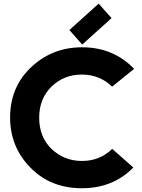

<svg xmlns="http://www.w3.org/2000/svg" viewBox="-20 -1001 760 1031"><path d="M509.8 -981.4 579.1 -903.8 421.4 -761.7 352.5 -839.8ZM419.4 9.8Q251 9.8 142.6 -101.6Q34.2 -212.9 34.2 -369.6Q34.2 -527.3 138.7 -631.8Q254.4 -747.1 420.9 -747.1Q588.4 -747.1 700.2 -631.3L582 -535.6Q515.6 -600.6 419.4 -600.6Q322.8 -600.6 256.3 -535.6Q190.4 -470.7 190.4 -368.7Q190.4 -265.6 256.8 -201.2Q324.7 -136.7 419.9 -136.7Q516.6 -136.7 582.5 -201.7L695.8 -101.6Q587.4 9.8 419.4 9.8Z"/></svg>

Font: Newest Shape
Style: Bold
Weight: 700
Designer: Wojciech Kalinowski "wmk69" (wmk69@o2.pl)
Foundry: Wojciech Kalinowski "wmk69" (wmk69@o2.pl)
Version: Version 1.0.0; 2022-02-24